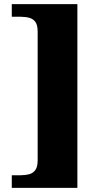

<svg xmlns="http://www.w3.org/2000/svg" viewBox="-20 -780 494 928"><path d="M37 128V67H80Q103 67 121.5 62Q140 57 151 41.5Q162 26 162 -5V-627Q162 -659 151 -674Q140 -689 121.5 -694Q103 -699 80 -699H37V-760H354V128Z"/></svg>

Font: Noto Serif Hebrew Black
Style: Regular
Weight: 900
Version: Version 2.003